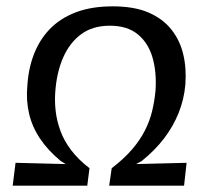

<svg xmlns="http://www.w3.org/2000/svg" viewBox="-20 -585 640 605"><path d="M20 0 29 -72 187 -68 171 -78Q131 -111 106 -148.5Q81 -186 71.5 -227.5Q62 -269 66 -312Q69 -367 86.5 -413Q104 -459 136.5 -493Q169 -527 218.5 -546Q268 -565 335 -565Q403 -565 448 -545.5Q493 -526 520 -492Q547 -458 557.5 -413.5Q568 -369 564 -318Q560 -272 543 -229.5Q526 -187 497.5 -149.5Q469 -112 427 -78L409 -68L568 -72L560 0H324L332 -55Q370 -84 395.5 -113.5Q421 -143 436.5 -173.5Q452 -204 459.5 -235.5Q467 -267 470 -299Q474 -358 460.5 -404Q447 -450 414 -477Q381 -504 326 -504Q272 -504 235.5 -477Q199 -450 178.5 -402.5Q158 -355 154 -293Q152 -265 155.5 -234.5Q159 -204 170.5 -172.5Q182 -141 204.5 -111.5Q227 -82 262 -55L255 0Z"/></svg>

Font: Alumni Sans SemiBold
Style: Italic
Weight: 600
Italic angle: -8°
Version: Version 1.016